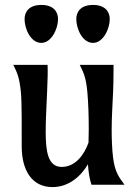

<svg xmlns="http://www.w3.org/2000/svg" viewBox="-20 -760 577 790"><path d="M356.4 0H492.2C468.8 -31.7 452.6 -52.7 445.3 -111.3C440.9 -146.5 439.5 -187 439.5 -229C439.5 -283.7 443.8 -338.4 445.3 -381.3C447.8 -440.4 446.3 -460.9 447.3 -493.2H308.1C324.2 -460.9 334 -440.4 339.4 -381.3C343.3 -338.4 345.2 -283.7 345.2 -229C345.2 -210 344.7 -191.4 344.2 -173.3C327.1 -124.5 291 -73.2 233.9 -73.2C176.8 -73.2 168 -137.7 168 -219.2C168 -277.8 172.4 -335.4 173.8 -381.3C176.3 -440.4 176.8 -460.9 175.8 -493.2H34.7C50.8 -460.9 60.1 -440.4 65.9 -381.3C70.3 -338.4 69.3 -212.9 69.3 -158.2C69.3 -57.1 112.8 9.8 195.8 9.8C262.7 9.8 312.5 -34.2 341.8 -84C344.7 -43.5 349.6 -21 356.4 0ZM149.9 -583.5C191.9 -583.5 218.8 -642.1 218.8 -681.2C218.8 -711.4 200.7 -739.7 149.9 -739.7C99.6 -739.7 81.1 -711.4 81.1 -681.2C81.1 -642.1 106 -583.5 149.9 -583.5ZM362.8 -583.5C404.8 -583.5 431.6 -642.1 431.6 -681.2C431.6 -711.4 413.1 -739.7 362.8 -739.7C312 -739.7 293.9 -711.4 293.9 -681.2C293.9 -642.1 318.8 -583.5 362.8 -583.5Z"/></svg>

Font: Amarante
Style: Regular
Weight: 400
Designer: Karolina Lach
Foundry: Sorkin Type Co.
Version: Version 1.001